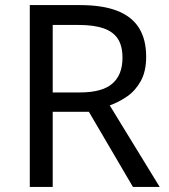

<svg xmlns="http://www.w3.org/2000/svg" viewBox="-20 -734 662 754"><path d="M294 -714Q383 -714 440.5 -691.5Q498 -669 526 -624Q554 -579 554 -511Q554 -454 533 -416Q512 -378 479.5 -355.5Q447 -333 411 -320L607 0H502L329 -295H187V0H97V-714ZM289 -636H187V-371H294Q381 -371 421 -405.5Q461 -440 461 -507Q461 -554 442.5 -582Q424 -610 386 -623Q348 -636 289 -636Z"/></svg>

Font: Noto Sans Lao UI
Style: Regular
Weight: 400
Designer: Monotype Design Team
Foundry: Monotype Imaging Inc.
Version: Version 2.000